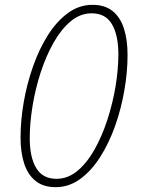

<svg xmlns="http://www.w3.org/2000/svg" viewBox="-20 -765 590 794"><path d="M210 9Q159 9 127 -16.8Q95 -42.5 80 -88.5Q65 -134.5 65 -195.5Q65 -266.5 78.2 -343Q91.5 -419.5 116.8 -491Q142 -562.5 178.2 -619.8Q214.5 -677 260.8 -711Q307 -745 362.5 -745Q414 -745 446 -719Q478 -693 492.8 -646.2Q507.5 -599.5 507.5 -538Q507.5 -467 494.2 -390.8Q481 -314.5 455.8 -243.5Q430.5 -172.5 394 -115.2Q357.5 -58 311.2 -24.5Q265 9 210 9ZM213.5 -25.5Q260.5 -25.5 300 -58.2Q339.5 -91 370.8 -146.5Q402 -202 424 -269.5Q446 -337 457.8 -407.5Q469.5 -478 469.5 -540.5Q469.5 -619.5 443 -664.8Q416.5 -710 359 -710Q312 -710 272.2 -676.8Q232.5 -643.5 201.2 -588Q170 -532.5 148 -464.8Q126 -397 114.5 -326.2Q103 -255.5 103 -193.5Q103 -114.5 129.8 -70Q156.5 -25.5 213.5 -25.5Z"/></svg>

Font: Epilogue ExtraLight
Style: Italic
Weight: 250
Italic angle: -12°
Designer: Tyler Finck
Foundry: Etcetera Type Co
Version: Version 2.112